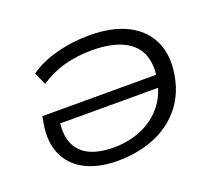

<svg xmlns="http://www.w3.org/2000/svg" viewBox="-91 -624 865 759"><g transform="rotate(-20 341.0 -244.5)"><path d="M285 8Q206 8 150.5 -20.5Q95 -49 71 -103Q47 -157 60 -231L65 -260H565L558 -209H97L124 -227Q114 -166 130.5 -126Q147 -86 187.5 -66.5Q228 -47 288 -47Q352 -47 405.5 -69.5Q459 -92 495 -136Q531 -180 541 -243L542 -246Q552 -309 532 -351.5Q512 -394 462.5 -416Q413 -438 336 -438Q276 -438 222 -423.5Q168 -409 119 -376L96 -428Q139 -460 206.5 -478.5Q274 -497 347 -497Q445 -497 509.5 -463.5Q574 -430 600.5 -368Q627 -306 609 -220Q594 -148 549 -96.5Q504 -45 436 -18.5Q368 8 285 8Z"/></g></svg>

Font: Nunito Sans 10pt Expanded Light
Style: Italic
Weight: 300
Width: 7
Italic angle: -9°
Designer: Vernon Adams
Foundry: Vernon Adams
Version: Version 3.101;gftools[0.9.27]